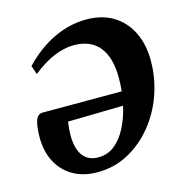

<svg xmlns="http://www.w3.org/2000/svg" viewBox="-101 -748 810 852"><g transform="rotate(-15 304.5 -322.0)"><path d="M370 -656Q441 -656 492.5 -625Q544 -594 572 -537.5Q600 -481 600 -406Q600 -325 573.5 -250Q547 -175 498.5 -116Q450 -57 385.5 -22.5Q321 12 245 12Q180 12 133 -15Q86 -42 60.5 -90.5Q35 -139 35 -204Q35 -248 43.5 -277.5Q52 -307 77 -307H440Q443 -338 443 -369Q443 -462 403.5 -511Q364 -560 287 -560Q197 -560 96 -479L82 -519Q146 -586 219.5 -621Q293 -656 370 -656ZM170 -177Q170 -116 194 -83.5Q218 -51 264 -51Q309 -51 341.5 -78Q374 -105 396 -149Q418 -193 429 -244L175 -239Q170 -205 170 -177Z"/></g></svg>

Font: Petrona ExtraBold
Style: Italic
Weight: 800
Italic angle: -9°
Designer: Ringo R. Seeber
Foundry: Ringo R. Seeber
Version: Version 2.001; ttfautohint (v1.8.3)